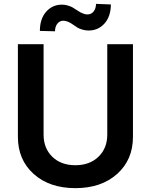

<svg xmlns="http://www.w3.org/2000/svg" viewBox="-20 -954 773 985"><path d="M262.2 -793.5 184.6 -795.4Q184.6 -857.4 216.8 -893.8Q249 -930.2 297.9 -930.2Q313.5 -930.2 328.6 -925.5Q343.8 -920.9 352.5 -915.8Q361.3 -910.6 374.5 -901.9Q387.2 -893.6 392.6 -890.6Q397.9 -887.7 408.2 -883.8Q418.5 -879.9 428.2 -879.9Q448.2 -879.9 460.2 -895Q472.2 -910.2 472.7 -934.1L548.8 -931.2Q548.3 -869.6 516.4 -833.7Q484.4 -797.9 435.5 -797.4Q418 -797.4 402.1 -802.2Q386.2 -807.1 378.4 -811.8Q370.6 -816.4 356.9 -826.2Q327.1 -847.7 305.2 -847.7Q286.1 -847.7 274.2 -832.5Q262.2 -817.4 262.2 -793.5ZM530.3 -727.1H662.1V-252Q662.1 -134.3 580.8 -61.5Q499.5 11.2 366.7 11.2Q233.9 11.2 152.8 -61.5Q71.8 -134.3 71.8 -252V-727.1H203.6V-263.2Q203.6 -193.8 248 -150.1Q292.5 -106.4 366.7 -106.4Q440.4 -106.4 485.4 -150.1Q530.3 -193.8 530.3 -263.2Z"/></svg>

Font: Interop SemBd
Style: Regular
Weight: 600
Designer: Rasmus Andersson, Google, Jang Haemin
Foundry: jhaemin
Version: Version 1.007